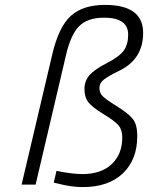

<svg xmlns="http://www.w3.org/2000/svg" viewBox="-20 -752 603 782"><path d="M408 -732Q563 -732 563 -618Q563 -511 466 -464Q419 -441 402 -427Q385 -413 385 -394Q385 -375 396.5 -362Q408 -349 455.5 -319.5Q503 -290 521 -267.5Q539 -245 539 -197Q539 -102 480.5 -46Q422 10 317 10Q271 10 217 -4L199 -8L210 -56Q275 -43 316 -43Q392 -43 435 -83.5Q478 -124 478 -192Q478 -223 463 -241Q448 -259 402 -287Q356 -315 340 -335.5Q324 -356 324 -389.5Q324 -423 345 -446.5Q366 -470 416 -495.5Q466 -521 484 -546Q502 -571 502 -611Q502 -680 404 -680Q336 -680 301.5 -644.5Q267 -609 248 -524L125 0H68L193 -531Q219 -642 268 -687Q317 -732 408 -732Z"/></svg>

Font: Titillium Web Light
Style: Italic
Weight: 300
Italic angle: -13°
Version: Version 1.002;PS 57.000;hotconv 1.0.70;makeotf.lib2.5.55311